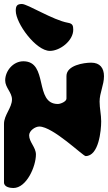

<svg xmlns="http://www.w3.org/2000/svg" viewBox="-40 -901 541 962"><path d="M39 -847C39 -784 140 -646 210 -646C261 -646 327 -697 327 -752C327 -774 323 -783 300 -787C226 -800 98 -881 70 -881C45 -881 39 -871 39 -847ZM20 -403C20 -361 -20 -325 -20 -280V13C-20 37 12 41 27 41C93 41 140 -67 140 -127C140 -163 106 -189 106 -223C106 -246 136 -267 157 -267C225 -267 376 -119 389 -119C455 -119 467 -247 467 -293C467 -327 459 -358 459 -392C459 -436 481 -475 481 -519C481 -560 461 -587 417 -587C380 -587 293 -574 293 -520V-407C293 -392 263 -380 250 -380C130 -380 204 -594 77 -594C26 -594 -14 -546 -14 -498C-14 -462 20 -438 20 -403Z"/></svg>

Font: Charger
Style: Overspray
Weight: 400
Designer: Jasper
Foundry: Cannot Into Space Fonts
Version: Version 0.980